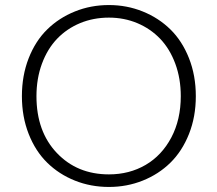

<svg xmlns="http://www.w3.org/2000/svg" viewBox="-20 -720 853 753"><path d="M407.2 13.2Q335.9 13.2 273.7 -11.7Q211.4 -36.6 165.3 -81.8Q119.1 -127 92.5 -194.6Q65.9 -262.2 65.9 -342.8Q65.9 -423.8 92.5 -491.7Q119.1 -559.6 165.3 -604.7Q211.4 -649.9 273.7 -675Q335.9 -700.2 407.2 -700.2Q477.5 -700.2 539.8 -675Q602.1 -649.9 648.2 -604.7Q694.3 -559.6 721.2 -491.7Q748 -423.8 748 -342.8Q748 -262.2 721.2 -194.6Q694.3 -127 648.2 -81.8Q602.1 -36.6 539.8 -11.7Q477.5 13.2 407.2 13.2ZM407.2 -36.1Q487.3 -36.1 551 -73.2Q614.7 -110.4 651.9 -180.7Q689 -251 689 -342.8Q689 -412.1 667.5 -470.2Q646 -528.3 608.2 -567.9Q570.3 -607.4 518.6 -629.2Q466.8 -650.9 407.2 -650.9Q346.2 -650.9 293.9 -629.2Q241.7 -607.4 203.9 -567.9Q166 -528.3 144.5 -470.2Q123 -412.1 123 -342.8Q123 -204.1 202.9 -120.1Q282.7 -36.1 407.2 -36.1Z"/></svg>

Font: BioRhyme Light
Style: Regular
Weight: 300
Designer: Aoife Mooney
Foundry: Aoife Mooney Type
Version: Version 1.500;PS 001.500;hotconv 1.0.88;makeotf.lib2.5.64775